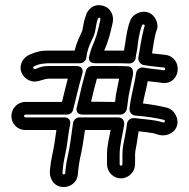

<svg xmlns="http://www.w3.org/2000/svg" viewBox="-20 -699 748 759"><path d="M517 -475C517 -480 522 -499 523 -509C526 -538 530 -562 537 -587L541 -598C543 -605 553 -603 552 -596L548 -585V-583C538 -543 534 -512 527 -471C525 -457 536 -444 548 -442C576 -437 603 -435 629 -432C634 -431 634 -421 628 -421C606 -425 581 -426 559 -430L547 -432C534 -434 520 -425 518 -410C512 -366 498 -324 492 -270C491 -257 500 -243 515 -242C557 -239 596 -233 629 -225C634 -224 630 -215 630 -215C625 -213 623 -217 596 -222C570 -227 540 -228 516 -232H512H507C494 -232 483 -221 482 -210C480 -191 476 -173 473 -155C470 -138 464 -118 464 -89V-50C464 -47 461 -44 458 -44C455 -44 453 -47 453 -50V-89C453 -124 465 -168 471 -206C472 -216 469 -235 446 -235H294C282 -235 271 -225 269 -214C261 -162 257 -118 248 -82C244 -64 241 -48 239 -28L238 -15V-13C238 -13 239 -13 237 -12C230 -6 227 -12 227 -16L228 -28C230 -58 238 -86 244 -121C247 -137 251 -180 257 -205C258 -211 262 -235 233 -235H80C78 -235 75 -237 75 -240C75 -243 78 -246 80 -246H245C257 -246 267 -255 269 -265C281 -312 292 -361 305 -406C306 -409 315 -438 281 -438H169C148 -438 133 -432 120 -426C112 -425 107 -434 115 -437L125 -441C139 -447 148 -447 167 -449H296C309 -449 319 -459 321 -469L324 -489C330 -516 340 -534 351 -558C360 -579 361 -633 374 -629C378 -628 377 -623 375 -614C368 -577 358 -545 345 -516C340 -505 337 -492 334 -482C334 -482 320 -449 358 -449H441C453 -449 469 -449 490 -448H491C505 -448 517 -459 517 -475ZM80 -185H203C200 -164 196 -138 195 -130C190 -98 181 -68 178 -32L177 -19V-17C177 -3 182 10 190 21C212 48 249 44 269 27C280 18 287 5 288 -12L289 -24C291 -39 292 -52 296 -71C304 -105 310 -141 316 -185H417C413 -158 403 -126 403 -89V-50C403 -20 427 6 458 6C489 6 514 -20 514 -50V-89C514 -106 520 -121 523 -148C525 -158 526 -169 528 -180C548 -178 572 -175 588 -172C595 -171 623 -155 653 -171C703 -197 680 -263 641 -273C612 -280 581 -286 545 -290C550 -319 558 -346 564 -378C581 -376 594 -375 611 -373C615 -372 619 -371 623 -371C695 -365 705 -471 635 -482C615 -484 599 -486 581 -488C586 -517 589 -543 596 -570L600 -581C605 -595 602 -611 595 -624C568 -673 504 -652 493 -613L489 -601C479 -566 477 -536 470 -499H441H392C406 -530 416 -565 424 -603C433 -633 421 -666 388 -676C351 -687 324 -661 318 -633C310 -612 309 -591 305 -577C295 -554 283 -532 275 -499H166C144 -499 127 -495 107 -487L97 -483C83 -477 72 -466 66 -453C52 -420 72 -391 96 -381C124 -369 143 -385 170 -388H248C240 -359 233 -327 225 -296H80C49 -296 25 -270 25 -240C25 -210 49 -185 80 -185ZM483 -437C465 -438 452 -438 441 -438H344C333 -438 323 -430 320 -420L316 -406C307 -375 299 -341 292 -309L284 -277C283 -274 275 -246 308 -246H456C469 -246 479 -257 481 -267C485 -288 486 -306 489 -323C494 -345 498 -367 502 -387C508 -408 511 -436 483 -437ZM451 -388C448 -371 444 -352 440 -333C437 -320 437 -308 435 -296C428 -296 340 -297 340 -297C347 -328 355 -359 363 -388H441Z"/></svg>

Font: Blanket
Style: Outline
Weight: 400
Foundry: Cannot Into Space Fonts
Version: Version 0.9